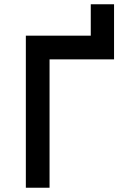

<svg xmlns="http://www.w3.org/2000/svg" viewBox="-20 -879 640 899"><path d="M101 -712H405V-859H514V-601H212V0H101Z"/></svg>

Font: JuliaMono
Style: Bold
Weight: 700
Monospace: yes
Designer: cormullion
Foundry: corm
Version: Version 0.055; ttfautohint (v1.8.4)